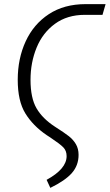

<svg xmlns="http://www.w3.org/2000/svg" viewBox="-20 -705 532 931"><path d="M206 167Q303 114 303 52Q303 26 287 9.5Q271 -7 223 -39L206 -50Q140 -95 103 -155Q66 -215 66 -318Q66 -421 104.5 -504.5Q143 -588 217 -636.5Q291 -685 395 -685H492L477 -633H391Q306 -633 246.5 -589.5Q187 -546 157.5 -474Q128 -402 128 -318Q128 -230 157 -180Q186 -130 246 -91Q293 -61 314 -44.5Q335 -28 348 -6Q361 16 361 46Q361 97 328.5 134Q296 171 224 206Z"/></svg>

Font: Fira Sans Extra Condensed Light
Style: Italic
Weight: 300
Width: 3
Italic angle: -8°
Designer: Carrois Corporate & Edenspiekermann AG
Foundry: Carrois Corporate GbR & Edenspiekermann AG
Version: Version 4.203